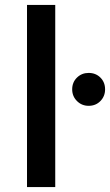

<svg xmlns="http://www.w3.org/2000/svg" viewBox="-20 -762 449 782"><path d="M90 -742H205V0H90ZM341 -465Q370 -465 389 -446Q408 -427 408 -398Q408 -370 389 -350.5Q370 -331 341 -331Q313 -331 293.5 -350.5Q274 -370 274 -398Q274 -427 293.5 -446Q313 -465 341 -465Z"/></svg>

Font: Alexandria
Style: Regular
Weight: 400
Designer: Mohamed Gaber
Foundry: Kief Type Foundry
Version: Version 5.100